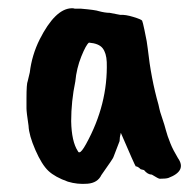

<svg xmlns="http://www.w3.org/2000/svg" viewBox="-20 -437 471 464"><path d="M238 -287Q237 -309 228 -320.5Q219 -332 195 -334Q188 -329 176.5 -300.5Q165 -272 162 -240Q152 -192 152 -144Q153 -95 168 -72Q170 -68 172 -69Q177 -69 188 -89Q241 -185 238 -287ZM269 -96 254 -57Q254 -55 225 -14Q216 5 191.5 7Q167 9 144 2Q113 -9 97 -24Q81 -39 65.5 -74.5Q50 -110 49 -133Q44 -166 44 -175V-199Q44 -235 47 -241Q48 -245 52 -262Q57 -304 76 -342Q113 -415 152 -417H157Q159 -416 163 -416H176Q211 -413 219 -410Q234 -406 245 -406L271 -401Q283 -402 302.5 -396Q322 -390 323.5 -387Q325 -384 329 -365Q333 -346 334.5 -337.5Q336 -329 337 -320Q345 -247 363 -184Q364 -181 365 -175Q366 -169 372 -151.5Q378 -134 381 -122Q384 -110 392 -90Q398 -75 410 -55Q432 -24 387 -7Q381 -5 366 -5Q363 -5 347 -15Q337 -15 328 -26L320 -28Q313 -35 308 -35Q306 -37 272 -116Q269 -105 269 -96Z"/></svg>

Font: Caveat Brush
Style: Regular
Weight: 400
Designer: Pablo Impallari
Foundry: Creative Lab NY
Version: Version 1.096; ttfautohint (v1.3)